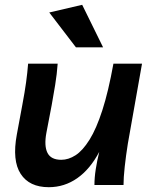

<svg xmlns="http://www.w3.org/2000/svg" viewBox="-20 -770 631 799"><path d="M183 9Q102 9 66 -46.5Q30 -102 50 -210L73 -334Q83 -387 88.5 -427Q94 -467 97 -505H220Q217 -462 209.5 -416Q202 -370 195 -332L173 -217Q163 -163 177.5 -134Q192 -105 235 -105Q265 -105 294.5 -124Q324 -143 352.5 -188.5Q381 -234 406 -311.5Q431 -389 452 -505H571L512 -172Q504 -122 499 -76Q494 -30 494 0H373Q373 -31 378.5 -66Q384 -101 393 -138Q355 -66 301.5 -28.5Q248 9 183 9ZM296 -573 185 -718 322 -750 409 -573Z"/></svg>

Font: Livvic SemiBold
Style: Italic
Weight: 600
Italic angle: -10°
Designer: Jacques Le Bailly, Baron von Fonthausen
Version: Version 1.001; ttfautohint (v1.8.2)